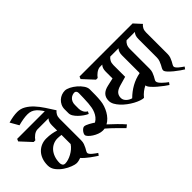

<svg xmlns="http://www.w3.org/2000/svg" viewBox="-101 -1304 1809 1809"><g transform="rotate(-45 803.0 -400.0)"><path d="M314 -497Q314 -543 338 -567H189Q163 -565 139.5 -546.5Q116 -528 103 -508H81L-18 -615L-8 -639H379L445 -567Q430 -556 419.5 -536.5Q409 -517 409 -490V-203Q409 -179 402 -159.5Q395 -140 387 -125Q379 -110 372 -98.5Q365 -87 365 -78Q365 -70 373 -59.5Q381 -49 393 -39Q405 -29 417.5 -20Q430 -11 439 -5L423 17Q414 11 396 -1Q378 -13 357.5 -28Q337 -43 317.5 -60Q298 -77 285 -92Q271 -87 256 -83.5Q241 -80 227 -80Q209 -80 174 -93Q139 -106 104.5 -129Q70 -152 44 -185Q18 -218 18 -258Q18 -304 31.5 -339.5Q45 -375 68.5 -399Q92 -423 122.5 -435.5Q153 -448 187 -448Q226 -448 258.5 -442Q291 -436 314 -428ZM149 -154Q168 -154 191 -161Q214 -168 237 -180.5Q260 -193 280 -210Q300 -227 314 -248V-370Q299 -372 286.5 -373Q274 -374 263 -374Q234 -374 207 -362Q180 -350 159.5 -327.5Q139 -305 126.5 -271Q114 -237 114 -194Q114 -178 122.5 -166Q131 -154 149 -154Z M385 -598Q365 -634 347 -659.5Q329 -685 310.5 -701.5Q292 -718 271.5 -726Q251 -734 224 -734Q198 -734 167 -729Q136 -724 98 -714L50 -798Q119 -818 172 -818Q216 -818 253.5 -796Q291 -774 323.5 -739Q356 -704 386 -658.5Q416 -613 445 -567L385 -598Z M468 -215Q468 -224 473.5 -235Q479 -246 487 -255Q495 -264 504 -270Q513 -276 521 -276Q530 -276 543 -271Q556 -266 570 -258.5Q584 -251 597 -243Q610 -235 619 -229Q643 -243 658 -262Q673 -281 682.5 -303.5Q692 -326 696.5 -350.5Q701 -375 703 -401Q705 -434 706.5 -467.5Q708 -501 708 -534Q708 -549 700.5 -558Q693 -567 682 -567Q669 -567 655 -562Q641 -557 629.5 -546.5Q618 -536 610.5 -519.5Q603 -503 603 -479V-429Q603 -407 614 -385Q625 -363 647 -351L635 -328Q614 -337 591.5 -353Q569 -369 549.5 -388Q530 -407 517.5 -427.5Q505 -448 505 -468V-519Q505 -547 516 -570Q527 -593 545 -609.5Q563 -626 585.5 -634.5Q608 -643 631 -643Q653 -643 683 -628Q713 -613 740.5 -589.5Q768 -566 787 -538Q806 -510 806 -484Q806 -446 805.5 -409.5Q805 -373 801 -335Q798 -306 788.5 -277.5Q779 -249 764 -222.5Q749 -196 728.5 -174.5Q708 -153 684 -140Q719 -108 756.5 -71.5Q794 -35 820 -4L792 18Q762 -12 723 -51Q684 -90 643 -125Q637 -124 630.5 -123.5Q624 -123 617 -123Q595 -123 569 -132.5Q543 -142 520.5 -156.5Q498 -171 483 -187Q468 -203 468 -215ZM1030 -497Q1030 -543 1054 -567H1024Q1011 -567 998 -561.5Q985 -556 973 -547.5Q961 -539 951 -528.5Q941 -518 934 -508H912L813 -615L823 -639H1312L1378 -567Q1363 -556 1352.5 -536Q1342 -516 1342 -484V-223Q1342 -199 1335 -179.5Q1328 -160 1320 -145Q1312 -130 1305 -118.5Q1298 -107 1298 -98Q1298 -87 1307.5 -74Q1317 -61 1330 -48.5Q1343 -36 1357.5 -24Q1372 -12 1382 -5L1366 17Q1353 9 1326.5 -10.5Q1300 -30 1272.5 -53.5Q1245 -77 1224.5 -100.5Q1204 -124 1203 -141Q1178 -129 1154.5 -111Q1131 -93 1110 -67Q1093 -67 1067 -76Q1041 -85 1012.5 -100.5Q984 -116 956 -137Q928 -158 905.5 -182Q883 -206 869 -231.5Q855 -257 855 -283Q855 -325 879 -351.5Q903 -378 954 -389L1030 -406ZM1247 -497Q1247 -543 1271 -567H1161Q1146 -556 1135.5 -536.5Q1125 -517 1125 -490V-333L1034 -307Q992 -295 973.5 -274Q955 -253 955 -221Q955 -206 961.5 -193.5Q968 -181 978.5 -171Q989 -161 1002.5 -153.5Q1016 -146 1029 -143Q1074 -188 1128.5 -218.5Q1183 -249 1246 -261Q1247 -264 1247 -272Z M1560 -203Q1560 -179 1553 -159.5Q1546 -140 1538 -125Q1530 -110 1523 -98.5Q1516 -87 1516 -78Q1516 -70 1524 -59.5Q1532 -49 1544 -39Q1556 -29 1568.5 -20Q1581 -11 1590 -5L1574 17Q1562 10 1536.5 -7.5Q1511 -25 1485.5 -46Q1460 -67 1440.5 -88Q1421 -109 1421 -123Q1421 -134 1428 -146.5Q1435 -159 1443 -174Q1451 -189 1458 -208.5Q1465 -228 1465 -252V-497Q1465 -543 1489 -567H1291L1269 -639H1530L1596 -567Q1581 -556 1570.5 -536.5Q1560 -517 1560 -490V-203Z"/></g></svg>

Font: Jaini Purva
Style: Regular
Weight: 400
Designer: Girish Dalvi, Maithili Shingre
Foundry: Ek Type
Version: Version 1.001;PS 1.000;hotconv 16.6.51;makeotf.lib2.5.65220